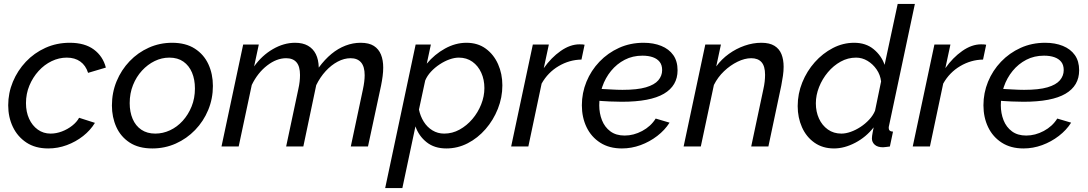

<svg xmlns="http://www.w3.org/2000/svg" viewBox="-20 -750 5571 983"><path d="M227 10Q161 10 115.5 -20Q70 -50 46 -100Q22 -150 22 -211Q22 -274 46 -331.5Q70 -389 112.5 -434Q155 -479 212.5 -505Q270 -531 337 -531Q414 -531 460.5 -496.5Q507 -462 522 -404L431 -377Q419 -415 391 -435Q363 -455 322 -455Q282 -455 244.5 -437Q207 -419 177.5 -386.5Q148 -354 130.5 -312Q113 -270 113 -222Q113 -177 129 -142Q145 -107 173.5 -86.5Q202 -66 239 -66Q268 -66 297 -77Q326 -88 349.5 -106.5Q373 -125 385 -147L466 -121Q443 -83 405.5 -53.5Q368 -24 322 -7Q276 10 227 10Z M760 10Q690 10 644 -20Q598 -50 575.5 -100Q553 -150 553 -210Q553 -276 577 -334Q601 -392 643.5 -436.5Q686 -481 742 -506Q798 -531 861 -531Q931 -531 977.5 -501Q1024 -471 1047 -421Q1070 -371 1070 -310Q1070 -245 1046 -187Q1022 -129 979 -84.5Q936 -40 880 -15Q824 10 760 10ZM775 -66Q814 -66 850.5 -83Q887 -100 915.5 -131.5Q944 -163 961 -205Q978 -247 978 -297Q978 -343 963 -378.5Q948 -414 919 -434.5Q890 -455 847 -455Q808 -455 772 -437.5Q736 -420 707 -388.5Q678 -357 661 -314.5Q644 -272 644 -222Q644 -177 659 -141.5Q674 -106 703.5 -86Q733 -66 775 -66Z M1225 -522H1305L1281 -410Q1321 -466 1377 -498.5Q1433 -531 1491 -531Q1530 -531 1556.5 -516Q1583 -501 1597 -473Q1611 -445 1612 -404Q1643 -446 1677 -474Q1711 -502 1749 -516.5Q1787 -531 1826 -531Q1869 -531 1894 -515Q1919 -499 1930.5 -470.5Q1942 -442 1942 -404Q1942 -383 1939 -360Q1936 -337 1931 -312L1864 0H1776L1838 -292Q1847 -334 1847 -365Q1847 -409 1828.5 -430.5Q1810 -452 1775 -452Q1742 -452 1709 -434.5Q1676 -417 1647.5 -386Q1619 -355 1599 -314L1533 0H1445L1507 -292Q1512 -314 1514 -332Q1516 -350 1516 -366Q1516 -410 1498 -431Q1480 -452 1445 -452Q1396 -452 1347.5 -414.5Q1299 -377 1269 -315L1202 0H1114Z M2108 -522H2186L2165 -424Q2205 -472 2258.5 -501.5Q2312 -531 2368 -531Q2426 -531 2467 -501Q2508 -471 2530 -421.5Q2552 -372 2552 -313Q2552 -251 2529 -193Q2506 -135 2466 -89Q2426 -43 2374.5 -16.5Q2323 10 2265 10Q2204 10 2164 -22Q2124 -54 2107 -103L2040 213H1952ZM2254 -66Q2296 -66 2333 -86.5Q2370 -107 2398.5 -140.5Q2427 -174 2443.5 -215.5Q2460 -257 2460 -299Q2460 -342 2444 -377.5Q2428 -413 2398.5 -434Q2369 -455 2329 -455Q2307 -455 2281.5 -446Q2256 -437 2231 -420.5Q2206 -404 2186.5 -383Q2167 -362 2157 -338L2125 -189Q2132 -155 2149.5 -127Q2167 -99 2194 -82.5Q2221 -66 2254 -66Z M2708 -522H2790L2764 -401Q2802 -455 2850.5 -489Q2899 -523 2947 -523Q2956 -523 2962.5 -522.5Q2969 -522 2973 -521L2957 -445Q2895 -444 2840 -411.5Q2785 -379 2753 -322L2685 0H2597Z M3164 10Q3099 10 3053 -19.5Q3007 -49 2983 -99Q2959 -149 2959 -211Q2959 -274 2982.5 -331.5Q3006 -389 3049 -434Q3092 -479 3149.5 -505Q3207 -531 3275 -531Q3326 -531 3365.5 -515Q3405 -499 3427 -468Q3449 -437 3449 -390Q3449 -311 3379 -270Q3309 -229 3164 -229Q3137 -229 3102 -230.5Q3067 -232 3021 -236L3033 -296Q3077 -294 3108.5 -292Q3140 -290 3167 -290Q3243 -290 3287 -303Q3331 -316 3350.5 -339Q3370 -362 3370 -391Q3370 -417 3357.5 -433Q3345 -449 3322.5 -457Q3300 -465 3269 -465Q3219 -465 3178.5 -444Q3138 -423 3108.5 -387Q3079 -351 3063.5 -305.5Q3048 -260 3048 -211Q3048 -170 3062 -134.5Q3076 -99 3105 -77.5Q3134 -56 3178 -56Q3224 -56 3268 -79.5Q3312 -103 3337 -143L3408 -122Q3384 -84 3345 -54Q3306 -24 3259.5 -7Q3213 10 3164 10Z M3591 -522H3671L3647 -410Q3674 -447 3711.5 -474Q3749 -501 3792 -516Q3835 -531 3878 -531Q3920 -531 3945 -515.5Q3970 -500 3981 -472.5Q3992 -445 3992 -408Q3992 -386 3988.5 -362Q3985 -338 3980 -312L3914 0H3826L3888 -292Q3893 -314 3895 -332.5Q3897 -351 3897 -367Q3897 -411 3879 -431.5Q3861 -452 3826 -452Q3793 -452 3756 -434Q3719 -416 3687 -385.5Q3655 -355 3635 -315L3568 0H3480Z M4250 10Q4192 10 4150 -19.5Q4108 -49 4086 -98.5Q4064 -148 4064 -207Q4064 -270 4087.5 -328Q4111 -386 4151.5 -431.5Q4192 -477 4244 -504Q4296 -531 4353 -531Q4413 -531 4453 -498Q4493 -465 4509 -418L4576 -730H4664L4532 -108Q4531 -104 4530.5 -101Q4530 -98 4530 -95Q4530 -77 4552 -76L4536 0Q4525 1 4516.5 2.5Q4508 4 4501 4Q4473 4 4458.5 -9Q4444 -22 4444 -41Q4444 -47 4445 -54.5Q4446 -62 4448 -73Q4450 -84 4453 -98Q4414 -48 4358.5 -19Q4303 10 4250 10ZM4288 -66Q4310 -66 4335.5 -75Q4361 -84 4385.5 -100Q4410 -116 4430 -137.5Q4450 -159 4460 -183L4491 -333Q4487 -367 4468 -394.5Q4449 -422 4421.5 -438.5Q4394 -455 4363 -455Q4321 -455 4284 -434.5Q4247 -414 4218.5 -380Q4190 -346 4173.5 -304.5Q4157 -263 4157 -221Q4157 -178 4173 -143Q4189 -108 4218.5 -87Q4248 -66 4288 -66Z M4764 -522H4846L4820 -401Q4858 -455 4906.5 -489Q4955 -523 5003 -523Q5012 -523 5018.5 -522.5Q5025 -522 5029 -521L5013 -445Q4951 -444 4896 -411.5Q4841 -379 4809 -322L4741 0H4653Z M5220 10Q5155 10 5109 -19.5Q5063 -49 5039 -99Q5015 -149 5015 -211Q5015 -274 5038.5 -331.5Q5062 -389 5105 -434Q5148 -479 5205.5 -505Q5263 -531 5331 -531Q5382 -531 5421.5 -515Q5461 -499 5483 -468Q5505 -437 5505 -390Q5505 -311 5435 -270Q5365 -229 5220 -229Q5193 -229 5158 -230.5Q5123 -232 5077 -236L5089 -296Q5133 -294 5164.5 -292Q5196 -290 5223 -290Q5299 -290 5343 -303Q5387 -316 5406.5 -339Q5426 -362 5426 -391Q5426 -417 5413.5 -433Q5401 -449 5378.5 -457Q5356 -465 5325 -465Q5275 -465 5234.5 -444Q5194 -423 5164.5 -387Q5135 -351 5119.5 -305.5Q5104 -260 5104 -211Q5104 -170 5118 -134.5Q5132 -99 5161 -77.5Q5190 -56 5234 -56Q5280 -56 5324 -79.5Q5368 -103 5393 -143L5464 -122Q5440 -84 5401 -54Q5362 -24 5315.5 -7Q5269 10 5220 10Z"/></svg>

Font: Raleway Thin Medium
Style: Italic
Weight: 500
Italic angle: -12°
Version: Version 4.026